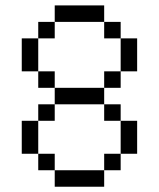

<svg xmlns="http://www.w3.org/2000/svg" viewBox="-20 -708 602 728"><path d="M125 -562.5V-437.5H62.5V-562.5ZM62.5 -250H125V-125H62.5ZM125 -125H187.5V-62.5H125ZM125 -312.5H187.5V-250H125ZM125 -437.5H187.5V-375H125ZM125 -625H187.5V-562.5H125ZM187.5 -62.5H375V0H187.5ZM187.5 -375H375V-312.5H187.5ZM187.5 -687.5H375V-625H187.5ZM375 -125H437.5V-62.5H375ZM375 -312.5H437.5V-250H375ZM375 -437.5H437.5V-375H375ZM375 -625H437.5V-562.5H375ZM437.5 -250H500V-125H437.5ZM437.5 -562.5H500V-437.5H437.5Z"/></svg>

Font: 寒蝉点阵体 16px
Style: Regular
Weight: 400
Designer: Designed by Warren2060
Foundry: ChillType
Version: Version 1.000